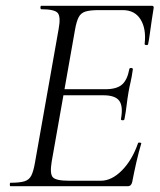

<svg xmlns="http://www.w3.org/2000/svg" viewBox="-20 -645 554 665"><path d="M16 0Q14 0 14 -6Q14 -12 16 -12Q48 -12 64.5 -17Q81 -22 88.5 -37Q96 -52 101 -81L183 -544Q191 -587 180 -600Q169 -613 123 -613Q120 -613 120 -619Q120 -625 123 -625H506Q514 -625 512 -616Q509 -598 505.5 -574.5Q502 -551 499 -528.5Q496 -506 493 -492Q492 -488 486 -489Q480 -490 481 -493Q487 -545 467 -577.5Q447 -610 405 -610H323Q292 -610 276 -605Q260 -600 252.5 -585.5Q245 -571 240 -543L159 -85Q152 -43 163 -31Q174 -19 219 -19H329Q367 -19 402.5 -55Q438 -91 458 -149Q459 -152 465 -151Q471 -150 469 -147Q461 -121 452.5 -84Q444 -47 438 -15Q435 0 422 0ZM411 -232Q410 -228 404 -228.5Q398 -229 399 -233Q407 -277 393 -296Q379 -315 338 -315H174L177 -336H345Q384 -336 402.5 -352Q421 -368 428 -406Q429 -410 435 -409.5Q441 -409 440 -404Q436 -376 432 -359.5Q428 -343 425 -325Q421 -302 418.5 -280Q416 -258 411 -232Z"/></svg>

Font: Cormorant
Style: Italic
Weight: 400
Italic angle: -10°
Designer: Christian Thalmann (Catharsis Fonts)
Foundry: Catharsis Fonts
Version: Version 4.000